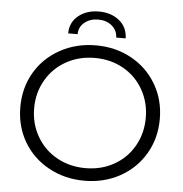

<svg xmlns="http://www.w3.org/2000/svg" viewBox="-56 -868 883 927"><g transform="rotate(5 385.5 -404.0)"><path d="M386.5 6Q291 6 213 -37Q135 -80 91.5 -154.5Q48 -229 48 -322Q48 -415 91.5 -489.5Q135 -564 213 -607Q291 -650 386.5 -650Q482 -650 559 -607.5Q636 -565 680 -490Q724 -415 724 -322Q724 -229 680 -154Q636 -79 559 -36.5Q482 6 386.5 6ZM386.5 -55Q463 -55 524.5 -89.5Q586 -124 621 -185.5Q656 -247 656 -322Q656 -397 621 -458.5Q586 -520 524.5 -554.5Q463 -589 386.5 -589Q310 -589 248 -554.5Q186 -520 150.5 -458.5Q115 -397 115 -322Q115 -247 150.5 -185.5Q186 -124 248 -89.5Q310 -55 386.5 -55ZM526 -696H480Q479 -731 452.5 -753Q426 -775 386.5 -775Q347 -775 320 -753Q293 -731 293 -696H247Q248 -751 288 -782.5Q328 -814 386.5 -814Q445 -814 484.5 -782.5Q524 -751 526 -696Z"/></g></svg>

Font: Montserrat Ace
Style: Regular
Weight: 400
Designer: Julieta Ulanovsky
Foundry: Julieta Ulanovsky
Version: Version 1